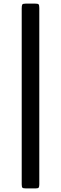

<svg xmlns="http://www.w3.org/2000/svg" viewBox="-20 -800 340 1070"><path d="M125 -780H173.5Q190.5 -780 194.8 -776Q199 -772 199 -755V226.5Q199 239.5 196 244.8Q193 250 179 250H124.5Q109 250 105 246Q101 242 101 227V-752.5Q101 -769.5 104.2 -774.8Q107.5 -780 125 -780Z"/></svg>

Font: Besley* Narrow Medium
Style: Regular
Weight: 500
Width: 4
Designer: Owen Earl
Foundry: indestructible type*
Version: Version 3.000; ttfautohint (v1.8.3)